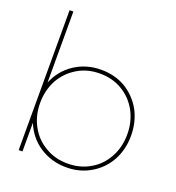

<svg xmlns="http://www.w3.org/2000/svg" viewBox="-134 -850 878 957"><g transform="rotate(20 305.0 -371.0)"><path d="M452 -484C414 -506 371 -517 323 -517C270 -517 223 -503 182 -476C141 -449 111 -412 92 -365V-742H72V0H92V-152C111 -105 141 -68 182 -41C223 -14 270 0 323 0C371 0 414 -11 452 -34C490 -56 520 -87 542 -126C563 -165 574 -209 574 -258C574 -307 563 -352 542 -391C520 -430 490 -461 452 -484ZM442 -51C407 -30 367 -20 323 -20C279 -20 240 -30 205 -51C170 -71 142 -99 122 -136C102 -172 92 -213 92 -258C92 -303 102 -344 122 -381C142 -417 170 -445 205 -466C240 -487 279 -497 323 -497C367 -497 407 -487 442 -466C477 -445 504 -417 524 -381C544 -344 554 -303 554 -258C554 -213 544 -172 524 -136C504 -99 477 -71 442 -51Z"/></g></svg>

Font: Argentum Sans Thin
Style: Regular
Weight: 250
Designer: Julieta Ulanovsky
Foundry: Julieta Ulanovsky
Version: Version 5.001;February 15, 2019;FontCreator 11.5.0.2425 64-b